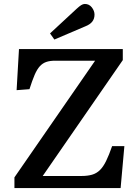

<svg xmlns="http://www.w3.org/2000/svg" viewBox="-20 -951 704 971"><path d="M53 0V-54L461 -644H259Q232 -644 213.5 -637.5Q195 -631 181 -615.5Q167 -600 155 -572Q143 -544 129 -500L64 -495L76 -703H601V-647L196 -61H392Q423 -61 445.5 -67.5Q468 -74 485 -90.5Q502 -107 516.5 -136.5Q531 -166 547 -212H609L590 0ZM255 -751 233 -782 368 -907Q381 -919 390.5 -925Q400 -931 409 -931Q431 -931 444.5 -913.5Q458 -896 458 -877Q458 -856 446.5 -841.5Q435 -827 412 -818Z"/></svg>

Font: Literata 18pt Medium
Style: Regular
Weight: 500
Designer: Latin by Veronika Burian and Jose Scaglione. Greek by Irene Vlachou. Cyrillic by Vera Evstafieva.
Foundry: TypeTogether
Version: Version 3.103;gftools[0.9.29]